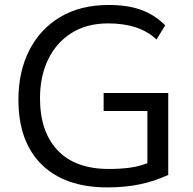

<svg xmlns="http://www.w3.org/2000/svg" viewBox="-20 -762 796 792"><path d="M422.5 11Q248 11 152 -83.2Q56 -177.5 56 -350.5Q56 -466.5 100.8 -554.5Q145.5 -642.5 228.8 -692Q312 -741.5 428 -741.5Q507 -741.5 562.5 -721.2Q618 -701 661.5 -657.5L625.5 -599Q556 -665.5 426 -665.5Q337 -665.5 274 -625.2Q211 -585 178 -515.5Q145 -446 145 -357Q145 -218.5 217.8 -141.8Q290.5 -65 429.5 -65Q475 -65 514.8 -70.2Q554.5 -75.5 588 -89V-304H407.5V-378.5H674V-40.5Q619.5 -15 558.2 -2Q497 11 422.5 11Z"/></svg>

Font: Mooli
Style: Regular
Weight: 400
Designer: Vernon Adams
Foundry: Vernon Adams
Version: Version 1.000; ttfautohint (v1.8.4.7-5d5b);gftools[0.9.33]